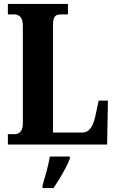

<svg xmlns="http://www.w3.org/2000/svg" viewBox="-20 -734 591 975"><path d="M20 0V-53H59Q72 -53 84 -65.5Q96 -78 96 -109V-602Q96 -635 83.5 -648Q71 -661 53 -661H20V-714H325V-661H289Q266 -661 257.5 -648.5Q249 -636 249 -605V-61H399Q423 -61 439 -81.5Q455 -102 465 -148L481 -223H528L524 0ZM196 208Q205 178 216.5 136Q228 94 233 61H335V71Q327 92 313 119Q299 146 282.5 173Q266 200 252 221H196Z"/></svg>

Font: Noto Serif ExtraCondensed ExtraBold
Style: Regular
Weight: 800
Width: 2
Designer: Monotype Design Team
Foundry: Monotype Imaging Inc.
Version: Version 2.013; ttfautohint (v1.8.4.7-5d5b)